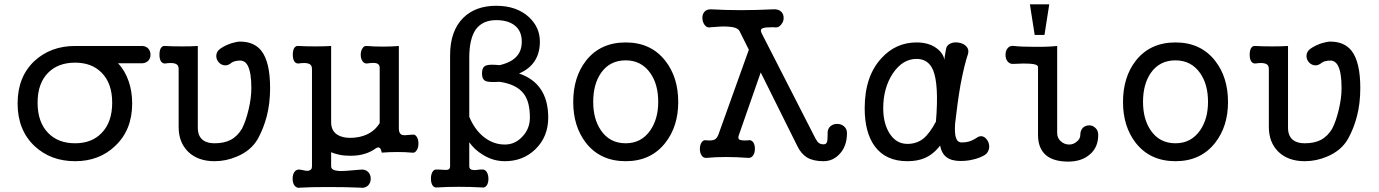

<svg xmlns="http://www.w3.org/2000/svg" viewBox="-20 -738 6463 900"><path d="M156.2 -256.8Q156.2 -347.7 206.1 -397.5Q252.9 -444.3 332 -444.3Q410.2 -444.3 456.1 -397.5Q505.9 -347.7 505.9 -256.8Q505.9 -165 456.1 -114.3Q410.2 -66.4 332 -66.4Q252.9 -66.4 206.1 -114.3Q156.2 -165 156.2 -256.8ZM637.7 -522.5H332Q218.8 -522.5 142.6 -453.1Q62.5 -378.9 62.5 -252.9Q62.5 -127.9 142.6 -52.7Q218.8 17.6 332 17.6Q444.3 17.6 518.6 -52.7Q599.6 -127.9 599.6 -252.9Q599.6 -309.6 583 -357.4Q565.4 -408.2 533.2 -441.4H637.7Q660.2 -439.5 673.8 -452.1Q685.5 -463.9 685.5 -481.4Q685.5 -500 673.8 -511.7Q660.2 -524.4 637.7 -522.5Z M817.4 -415V-142.6Q817.4 -71.3 861.3 -27.3Q907.2 17.6 985.4 17.6Q1040 17.6 1089.8 -3.9Q1156.2 -31.2 1188.5 -86.9Q1215.8 -136.7 1230.5 -193.4Q1246.1 -253.9 1246.1 -325.2Q1246.1 -447.3 1205.1 -500Q1170.9 -543 1105.5 -543Q1090.8 -543 1064.5 -535.2Q1033.2 -524.4 1012.7 -509.8Q996.1 -498 994.1 -480.5Q992.2 -463.9 1002 -450.2Q1011.7 -436.5 1027.3 -432.6Q1043.9 -428.7 1059.6 -439.5Q1069.3 -448.2 1082 -451.2Q1091.8 -454.1 1105.5 -454.1Q1128.9 -454.1 1141.6 -429.7Q1158.2 -397.5 1158.2 -325.2Q1158.2 -279.3 1145.5 -225.6Q1132.8 -170.9 1114.3 -134.8Q1092.8 -98.6 1060.5 -82Q1030.3 -66.4 985.4 -66.4Q951.2 -66.4 931.6 -81.1Q907.2 -99.6 907.2 -139.6V-522.5Q878.9 -520.5 834 -520.5Q784.2 -520.5 753.9 -522.5Q741.2 -524.4 733.4 -511.7Q727.5 -500 727.5 -481.4Q727.5 -463.9 733.4 -452.1Q741.2 -439.5 753.9 -440.4Q787.1 -445.3 801.8 -439.5Q817.4 -434.6 817.4 -415Z M1378.9 -522.5Q1366.2 -524.4 1358.4 -511.7Q1352.5 -500 1352.5 -481.4Q1352.5 -463.9 1358.4 -452.1Q1366.2 -439.5 1378.9 -440.4Q1412.1 -445.3 1426.8 -439.5Q1442.4 -434.6 1442.4 -415V42Q1442.4 60.5 1423.8 62.5Q1414.1 63.5 1389.6 57.6H1388.7Q1371.1 53.7 1360.4 67.4Q1351.6 80.1 1351.6 99.6Q1351.6 119.1 1360.4 131.8Q1371.1 145.5 1388.7 141.6Q1431.6 138.7 1518.6 138.7Q1605.5 138.7 1667 141.6Q1690.4 145.5 1705.1 131.8Q1717.8 119.1 1717.8 99.6Q1717.8 80.1 1705.1 67.4Q1690.4 53.7 1667 57.6H1665Q1594.7 64.5 1570.3 63.5Q1532.2 61.5 1532.2 42V-24.4Q1547.9 -17.6 1570.3 -12.7Q1593.8 -7.8 1622.1 -7.8Q1662.1 -7.8 1691.4 -17.6Q1717.8 -25.4 1742.2 -43Q1753.9 -49.8 1759.8 -44.9Q1765.6 -41 1769.5 -22.5Q1803.7 -25.4 1842.8 -25.4Q1880.9 -25.4 1911.1 -22.5Q1924.8 -19.5 1933.6 -34.2Q1941.4 -45.9 1941.4 -65.4Q1941.4 -85 1933.6 -96.7Q1924.8 -110.4 1911.1 -106.4H1905.3Q1876 -102.5 1865.2 -105.5Q1849.6 -111.3 1849.6 -134.8V-522.5Q1815.4 -519.5 1774.4 -519.5Q1732.4 -519.5 1700.2 -522.5Q1686.5 -524.4 1678.7 -510.7Q1670.9 -499 1670.9 -481.4Q1670.9 -463.9 1678.7 -452.1Q1686.5 -439.5 1700.2 -440.4Q1731.4 -445.3 1745.1 -441.4Q1759.8 -436.5 1759.8 -420.9V-161.1Q1738.3 -126 1701.2 -108.4Q1666 -91.8 1621.1 -91.8Q1585 -91.8 1561.5 -106.4Q1532.2 -125 1532.2 -165V-522.5Q1503.9 -520.5 1459 -520.5Q1409.2 -520.5 1378.9 -522.5Z M2089.8 42Q2089.8 54.7 2079.1 57.6Q2073.2 59.6 2051.8 57.6L2029.3 56.6Q2014.6 54.7 2006.8 68.4Q2000 81.1 2000 99.6Q2000 118.2 2006.8 129.9Q2014.6 142.6 2029.3 140.6Q2075.2 137.7 2130.9 137.7Q2186.5 137.7 2238.3 140.6Q2252.9 143.6 2261.7 130.9Q2269.5 119.1 2269.5 100.6Q2269.5 81.1 2261.7 68.4Q2252.9 54.7 2238.3 56.6H2231.4Q2207 60.5 2196.3 58.6Q2179.7 56.6 2179.7 42V-71.3Q2204.1 -36.1 2243.2 -12.7Q2291 17.6 2346.7 17.6Q2431.6 17.6 2489.3 -38.1Q2549.8 -96.7 2549.8 -186.5Q2549.8 -269.5 2513.7 -321.3Q2480.5 -370.1 2413.1 -393.6Q2461.9 -414.1 2486.3 -452.1Q2510.7 -489.3 2510.7 -543Q2510.7 -610.4 2459 -658.2Q2401.4 -710.9 2305.7 -710.9Q2209 -710.9 2151.4 -654.3Q2089.8 -592.8 2089.8 -479.5ZM2305.7 -643.6Q2363.3 -643.6 2394.5 -617.2Q2425.8 -591.8 2425.8 -543Q2425.8 -502 2404.3 -476.6Q2379.9 -446.3 2322.3 -432.6Q2273.4 -437.5 2257.8 -430.7Q2239.3 -423.8 2239.3 -393.6Q2239.3 -365.2 2257.8 -357.4Q2274.4 -351.6 2322.3 -354.5Q2402.3 -342.8 2435.5 -297.9Q2463.9 -260.7 2463.9 -186.5Q2463.9 -134.8 2428.7 -97.7Q2394.5 -60.5 2346.7 -60.5Q2294.9 -60.5 2252 -92.8Q2207 -126 2179.7 -190.4V-467.8Q2179.7 -555.7 2210 -599.6Q2242.2 -643.6 2305.7 -643.6Z M2913.1 -539.1Q2793.9 -539.1 2726.6 -453.1Q2667 -376 2667 -259.8Q2667 -145.5 2726.6 -68.4Q2793.9 17.6 2913.1 17.6Q3031.2 17.6 3098.6 -68.4Q3159.2 -145.5 3159.2 -259.8Q3159.2 -376 3098.6 -453.1Q3031.2 -539.1 2913.1 -539.1ZM2913.1 -455.1Q2986.3 -455.1 3028.3 -395.5Q3065.4 -342.8 3065.4 -260.7Q3065.4 -180.7 3028.3 -127Q2986.3 -66.4 2913.1 -66.4Q2837.9 -66.4 2796.9 -127Q2760.7 -179.7 2760.7 -260.7Q2760.7 -342.8 2796.9 -395.5Q2837.9 -455.1 2913.1 -455.1Z M3347.7 -107.4Q3340.8 -89.8 3330.1 -84Q3319.3 -78.1 3293 -80.1Q3277.3 -84 3268.6 -70.3Q3260.7 -58.6 3260.7 -40Q3260.7 -21.5 3268.6 -9.8Q3277.3 3.9 3293 2Q3332 -2 3382.8 -2Q3433.6 -2 3486.3 2Q3501 3.9 3510.7 -9.8Q3518.6 -22.5 3518.6 -41Q3518.6 -59.6 3510.7 -71.3Q3501 -84 3486.3 -80.1Q3454.1 -78.1 3445.3 -84Q3437.5 -89.8 3444.3 -107.4L3545.9 -398.4L3716.8 -54.7Q3734.4 -17.6 3762.7 0Q3792 17.6 3839.8 17.6Q3884.8 17.6 3916 -16.6Q3950.2 -52.7 3950.2 -114.3Q3950.2 -134.8 3935.5 -146.5Q3922.9 -157.2 3904.3 -157.2Q3885.7 -157.2 3873 -146.5Q3859.4 -134.8 3859.4 -115.2V-103.5Q3859.4 -79.1 3856.4 -72.3Q3853.5 -61.5 3839.8 -61.5Q3822.3 -61.5 3812.5 -73.2Q3805.7 -81.1 3791 -111.3L3549.8 -583Q3541 -601.6 3557.6 -606.4Q3567.4 -610.4 3604.5 -610.4L3617.2 -609.4Q3631.8 -609.4 3642.6 -624Q3653.3 -636.7 3653.3 -653.3Q3653.3 -671.9 3642.6 -682.6Q3628.9 -696.3 3603.5 -694.3Q3522.5 -690.4 3452.1 -690.4Q3381.8 -690.4 3313.5 -694.3Q3292 -695.3 3281.2 -681.6Q3271.5 -669.9 3272.5 -651.4Q3273.4 -634.8 3282.2 -622.1Q3292 -608.4 3304.7 -609.4L3313.5 -610.4Q3364.3 -615.2 3390.6 -613.3Q3436.5 -611.3 3446.3 -592.8L3490.2 -504.9Z M4517.6 -485.4Q4523.4 -505.9 4509.8 -520.5Q4497.1 -534.2 4474.6 -538.1Q4452.1 -542 4435.5 -534.2Q4416 -525.4 4414.1 -505.9L4408.2 -471.7L4407.2 -458Q4400.4 -490.2 4369.1 -512.7Q4333 -539.1 4276.4 -539.1Q4179.7 -539.1 4112.3 -465.8Q4033.2 -380.9 4033.2 -230.5Q4033.2 -117.2 4080.1 -52.7Q4131.8 17.6 4233.4 17.6Q4280.3 17.6 4314.5 2.9Q4355.5 -14.6 4386.7 -55.7Q4393.6 -18.6 4417 -1Q4440.4 16.6 4482.4 16.6Q4514.6 16.6 4541 9.8Q4572.3 2.9 4596.7 -11.7Q4612.3 -22.5 4616.2 -42Q4619.1 -58.6 4611.3 -75.2Q4602.5 -91.8 4588.9 -97.7Q4573.2 -103.5 4557.6 -91.8Q4538.1 -79.1 4520.5 -74.2Q4506.8 -70.3 4488.3 -70.3Q4467.8 -70.3 4460.9 -92.8Q4454.1 -112.3 4457 -158.2Q4467.8 -255.9 4482.4 -340.8Q4500 -433.6 4517.6 -485.4ZM4276.4 -461.9Q4331.1 -461.9 4353.5 -410.2Q4381.8 -342.8 4367.2 -168Q4337.9 -112.3 4307.6 -87.9Q4276.4 -63.5 4233.4 -63.5Q4180.7 -63.5 4149.4 -113.3Q4120.1 -160.2 4120.1 -230.5Q4120.1 -325.2 4165 -393.6Q4210.9 -461.9 4276.4 -461.9Z M4845.7 -423.8Q4845.7 -437.5 4805.7 -439.5Q4782.2 -441.4 4732.4 -438.5Q4713.9 -436.5 4703.1 -450.2Q4693.4 -461.9 4693.4 -480.5Q4693.4 -500 4703.1 -511.7Q4713.9 -525.4 4732.4 -522.5Q4766.6 -518.6 4826.2 -518.6Q4888.7 -517.6 4935.5 -522.5V-114.3Q4935.5 -90.8 4953.1 -75.2Q4969.7 -60.5 4992.2 -60.5Q5011.7 -60.5 5027.3 -74.2Q5043.9 -86.9 5043.9 -105.5Q5043.9 -127 5056.6 -139.6Q5068.4 -150.4 5085.9 -150.4Q5102.5 -150.4 5114.3 -138.7Q5127.9 -127 5127.9 -105.5Q5127.9 -45.9 5086.9 -12.7Q5048.8 19.5 4987.3 19.5Q4918.9 19.5 4882.8 -10.7Q4845.7 -43 4845.7 -105.5ZM4898.4 -717.8H4807.6L4830.1 -574.2H4876Z M5490.2 -539.1Q5371.1 -539.1 5303.7 -453.1Q5244.1 -376 5244.1 -259.8Q5244.1 -145.5 5303.7 -68.4Q5371.1 17.6 5490.2 17.6Q5608.4 17.6 5675.8 -68.4Q5736.3 -145.5 5736.3 -259.8Q5736.3 -376 5675.8 -453.1Q5608.4 -539.1 5490.2 -539.1ZM5490.2 -455.1Q5563.5 -455.1 5605.5 -395.5Q5642.6 -342.8 5642.6 -260.7Q5642.6 -180.7 5605.5 -127Q5563.5 -66.4 5490.2 -66.4Q5415 -66.4 5374 -127Q5337.9 -179.7 5337.9 -260.7Q5337.9 -342.8 5374 -395.5Q5415 -455.1 5490.2 -455.1Z M5927.7 -415V-142.6Q5927.7 -71.3 5971.7 -27.3Q6017.6 17.6 6095.7 17.6Q6150.4 17.6 6200.2 -3.9Q6266.6 -31.2 6298.8 -86.9Q6326.2 -136.7 6340.8 -193.4Q6356.4 -253.9 6356.4 -325.2Q6356.4 -447.3 6315.4 -500Q6281.2 -543 6215.8 -543Q6201.2 -543 6174.8 -535.2Q6143.6 -524.4 6123 -509.8Q6106.4 -498 6104.5 -480.5Q6102.5 -463.9 6112.3 -450.2Q6122.1 -436.5 6137.7 -432.6Q6154.3 -428.7 6169.9 -439.5Q6179.7 -448.2 6192.4 -451.2Q6202.1 -454.1 6215.8 -454.1Q6239.3 -454.1 6252 -429.7Q6268.6 -397.5 6268.6 -325.2Q6268.6 -279.3 6255.9 -225.6Q6243.2 -170.9 6224.6 -134.8Q6203.1 -98.6 6170.9 -82Q6140.6 -66.4 6095.7 -66.4Q6061.5 -66.4 6042 -81.1Q6017.6 -99.6 6017.6 -139.6V-522.5Q5989.3 -520.5 5944.3 -520.5Q5894.5 -520.5 5864.3 -522.5Q5851.6 -524.4 5843.8 -511.7Q5837.9 -500 5837.9 -481.4Q5837.9 -463.9 5843.8 -452.1Q5851.6 -439.5 5864.3 -440.4Q5897.5 -445.3 5912.1 -439.5Q5927.7 -434.6 5927.7 -415Z"/></svg>

Font: Gungsuh
Style: Regular
Weight: 400
Version: Version 2.21